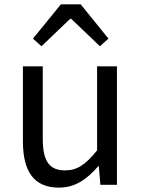

<svg xmlns="http://www.w3.org/2000/svg" viewBox="-20 -847 647 880"><path d="M85 -543V-199C85 -61 136 13 250 13C325 13 379 -26 430 -85H433L440 0H516V-543H425V-158C373 -93 334 -66 278 -66C206 -66 176 -109 176 -210V-543ZM170 -635 302 -761H306L438 -635L477 -670L350 -827H259L131 -670Z"/></svg>

Font: Kinto Sans
Style: Regular
Weight: 400
Designer: Authors: Ryoko NISHIZUKA  (kana & ideographs); Paul D. Hunt (Latin, Greek & Cyrillic); Wenlong ZHANG  (bopomofo); Sandol
Foundry: Adobe Systems Incorporated, ookami Inc.
Version: Version 0.001